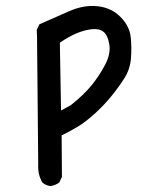

<svg xmlns="http://www.w3.org/2000/svg" viewBox="-20 -495 540 648"><path d="M150 133Q135 131 123 121Q107 94 109 59L105 -372L104 -394L113 -413Q162 -434 212 -456.5Q262 -479 309 -474Q356 -469 386.5 -438Q417 -407 421 -371Q425 -335 422 -298Q419 -261 399.5 -230.5Q380 -200 356 -170.5Q332 -141 301.5 -113Q271 -85 244 -68.5Q217 -52 188 -38L189 102L180 121Q166 131 150 133ZM219 -140Q263 -175 289 -207Q315 -239 334.5 -276Q354 -313 349 -344.5Q344 -376 329.5 -387.5Q315 -399 290.5 -396.5Q266 -394 239.5 -383Q213 -372 182 -351L186 -122Z"/></svg>

Font: Kosefont JP
Style: Regular
Weight: 400
Designer: Nozomi Seto 瀬戸のぞみ
Version: Version 3.00;June 19, 2020